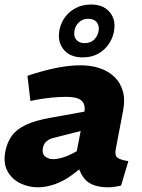

<svg xmlns="http://www.w3.org/2000/svg" viewBox="-23 -811 621 840"><path d="M506.7 1Q491.2 4.5 476.5 6.5Q461.8 8.5 451.8 8.5Q378 8.5 347.6 -28Q317.2 -64.4 316.6 -114.3L310.7 -138.3L345.7 -319.2Q352.2 -352.6 334.7 -369.9Q317.2 -387.3 266.6 -387.3Q232.6 -387.3 199.6 -383.7Q166.6 -380.2 134.6 -374.2L110.1 -369.2L97.1 -479.4L130 -489.9Q179.9 -505.3 230.8 -515.3Q281.7 -525.3 330.7 -525.3Q376.3 -525.3 414.2 -512.3Q452.2 -499.3 478.1 -474.1Q504 -448.9 514.5 -412Q525 -375 515.5 -326.7L483.4 -158.2Q478.4 -131.6 490.4 -121.5Q502.4 -111.5 538.6 -106ZM143.2 8.5Q102.7 8.5 66 -9Q29.2 -26.6 9.7 -62.1Q-9.7 -97.6 0.7 -150.6Q8.7 -189.5 29.2 -217.5Q49.7 -245.5 90.4 -264.8Q131.1 -284 199 -296L359.8 -325L341.8 -240.7L218.1 -209.5Q200.1 -205.5 189.1 -198.9Q178.1 -192.4 172.6 -183.9Q167.1 -175.4 164.6 -163.9Q160.1 -139.3 173.9 -127Q187.7 -114.7 209.8 -114.7Q225.8 -114.7 247.2 -120.5Q268.5 -126.3 291.1 -137.9L328.3 -157.5L350.6 -90.5L294.5 -47.4Q258.1 -20 218.7 -5.7Q179.2 8.5 143.2 8.5ZM338.8 -559.9Q286.4 -559.9 258.4 -590.9Q230.4 -622 235.4 -667.6Q238.5 -700 256.2 -728.2Q274 -756.4 304.7 -773.8Q335.4 -791.2 375.8 -791.2Q427.2 -791.2 454.7 -760.5Q482.2 -729.7 477.1 -685.1Q474.1 -652.1 456.3 -623.5Q438.6 -594.8 408.9 -577.3Q379.2 -559.9 338.8 -559.9ZM346.8 -622.3Q374.8 -622.3 390.8 -640Q406.8 -657.7 408.8 -678.2Q411.9 -699.3 399.9 -714.1Q387.8 -728.9 362.8 -728.9Q337.8 -728.9 321.3 -712.4Q304.8 -696 302.2 -673Q299.2 -649.8 311.7 -636.1Q324.2 -622.3 346.8 -622.3Z"/></svg>

Font: REM Medium
Style: Italic
Weight: 500
Italic angle: -11°
Designer: Octavio Pardo
Foundry: Ashler Design
Version: Version 1.005;gftools[0.9.28]